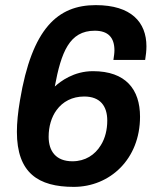

<svg xmlns="http://www.w3.org/2000/svg" viewBox="-20 -718 616 750"><path d="M268 12C409 12 527 -96 527 -262C527 -369 471 -440 343 -440C268 -440 216 -400 194 -380C219 -514 251 -598 350 -598C403 -598 427 -571 427 -521C427 -510 425 -498 423 -484H547C550 -502 552 -520 552 -537C552 -631 493 -698 354 -698C206 -698 105 -608 58 -326C50 -279 46 -238 46 -203C46 -42 130 12 268 12ZM263 -88C199 -88 170 -127 170 -184C170 -224 181 -261 201 -288C225 -321 262 -341 309 -341C372 -341 399 -303 399 -247C399 -212 391 -178 374 -151C351 -113 313 -88 263 -88Z"/></svg>

Font: Archivo SemiBold
Style: Italic
Weight: 600
Italic angle: -10°
Designer: Hector Gatti
Foundry: Omnibus-Type
Version: Version 2.001